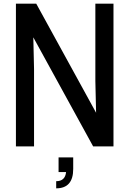

<svg xmlns="http://www.w3.org/2000/svg" viewBox="-20 -800 707 1049"><path d="M287 229V190Q336 190 341 140H300V60H380V123Q380 229 287 229ZM600 0H489L162 -596L166 -423V0H67V-780H178L505 -184L501 -357V-780H600Z"/></svg>

Font: Tanohe Sans Medium
Style: Regular
Weight: 500
Designer: Village Type and Design LLC
Foundry: Cooper Hewitt Smithsonian Design Museum
Version: Version 1.00;September 29, 2021;FontCreator 13.0.0.2655 64-b